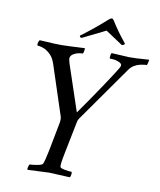

<svg xmlns="http://www.w3.org/2000/svg" viewBox="-90 -887 799 961"><g transform="rotate(10 310.0 -406.5)"><path d="M206.1 -113.3 234.4 -260.7Q236.8 -276.9 233.4 -288.1L152.3 -535.2Q144 -561.5 133.5 -575.9Q123 -590.3 105.5 -602.5Q95.7 -609.4 81.3 -613.8Q66.9 -618.2 57.6 -618.2Q55.7 -619.1 55.7 -624.5Q55.7 -629.9 58.1 -637Q60.5 -644 63.5 -646.5Q78.6 -646 100.1 -644.5Q121.6 -643.1 138.7 -642.3Q155.8 -641.6 175.8 -641.6Q200.2 -641.6 293 -646.5Q293.9 -641.1 291.7 -629.6Q289.6 -618.2 286.1 -618.2Q277.3 -618.2 265.6 -616Q253.9 -613.8 241 -606.2Q228 -598.6 225.6 -586.9Q223.6 -579.6 230.5 -557.6L309.1 -322.8Q355 -387.2 411.4 -471.4Q467.8 -555.7 480.5 -578.1Q484.9 -585 486.3 -592.8Q486.8 -596.7 482.4 -601.8Q478 -606.9 462.9 -612.1Q447.8 -617.2 424.8 -617.2Q422.9 -619.6 424.6 -631.1Q426.3 -642.6 428.7 -645.5Q511.7 -640.6 519.5 -640.6Q540.5 -640.6 556.2 -641.4Q571.8 -642.1 589.8 -643.6Q607.9 -645 620.1 -645.5Q620.1 -642.1 617.2 -629.6Q614.3 -617.2 612.3 -617.2Q606 -617.2 599.1 -616.5Q592.3 -615.7 577.9 -612.5Q563.5 -609.4 549.3 -600.6Q535.2 -591.8 525.4 -578.1L325.2 -293.9Q321.8 -289.1 320.1 -284.4Q318.4 -279.8 316.9 -272Q315.4 -264.2 315.4 -263.7L285.2 -113.3Q273.4 -55.7 275.4 -41Q275.9 -34.2 298.6 -29.8Q321.3 -25.4 335 -25.4Q337.4 -22 335.9 -11.2Q334.5 -0.5 330.1 2.9Q237.3 -2 224.6 -2Q211.4 -2 116.2 2.9Q113.3 -1 115.7 -11.2Q118.2 -21.5 122.1 -25.4Q135.7 -25.4 160.2 -29.8Q184.6 -34.2 187.5 -41Q194.3 -54.7 206.1 -113.3ZM400.4 -816.4Q405.8 -816.4 410.2 -809.6Q443.4 -755.9 486.3 -704.1Q485.8 -699.7 481.2 -697Q476.6 -694.3 471.7 -694.3L384.8 -752Q314.5 -717.8 267.6 -694.3Q263.2 -694.3 260.3 -697Q257.3 -699.7 257.8 -704.1Q326.7 -755.4 386.7 -809.6Q394.5 -816.4 400.4 -816.4Z"/></g></svg>

Font: Amiri
Style: Slanted
Weight: 400
Italic angle: 9°
Designer: Khaled Hosny
Version: Version 000.107